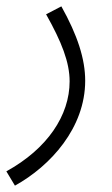

<svg xmlns="http://www.w3.org/2000/svg" viewBox="-38 -354 353 604"><path d="M9 230C121 168 230 48 230 -100C230 -168 206 -243 155 -334L107 -309C156 -222 181 -158 181 -98C181 9 111 114 -18 185Z"/></svg>

Font: Noto Sans Arabic UI Cn Lt
Style: Regular
Weight: 300
Width: 3
Designer: Monotype Design Team, Nadine Chahine and Nizar Qandah
Foundry: Monotype Imaging Inc.
Version: Version 2.010